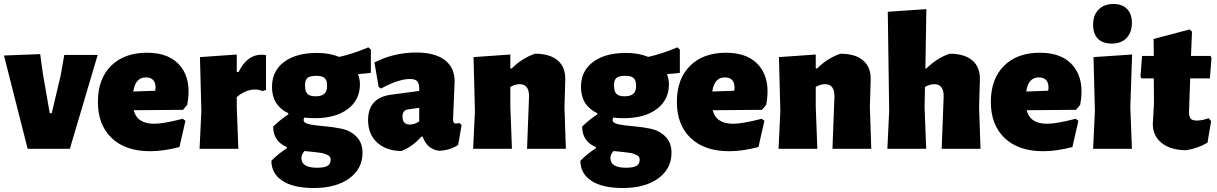

<svg xmlns="http://www.w3.org/2000/svg" viewBox="-20 -748 6116 965"><path d="M182 -476 195 -381 230 -179H240L285 -369L303 -472H471L331 0H119L0 -469Z M735 12Q611 12 541.5 -54Q472 -120 472 -236Q472 -351 538 -417Q604 -483 719 -483Q835 -483 889.5 -412.5Q944 -342 921 -221L900 -196L652 -194Q669 -126 755 -126Q802 -126 898 -151L912 -141L882 -9Q802 12 735 12ZM713 -359Q660 -359 650 -288L760 -292L762 -306Q762 -359 713 -359Z M1170 -474V-386H1179Q1222 -473 1294 -473Q1307 -473 1317 -471V-296L1298 -290Q1285 -298 1262 -298Q1214 -298 1170 -260V-210L1178 0H983L992 -190L985 -461Z M1574 -482Q1636 -482 1685 -462Q1757 -478 1831 -510L1844 -499V-382Q1818 -378 1782 -376L1780 -372Q1789 -350 1789 -324Q1789 -246 1728 -200Q1667 -154 1562 -154Q1535 -154 1509 -157Q1506 -150 1506 -145Q1506 -129 1536.5 -123Q1567 -117 1610.5 -113.5Q1654 -110 1697.5 -101Q1741 -92 1771.5 -61.5Q1802 -31 1802 20Q1802 100 1735.5 148.5Q1669 197 1557 197Q1454 197 1399 160.5Q1344 124 1344 60Q1379 24 1422 -3V-9Q1353 -37 1353 -112Q1388 -146 1429 -173V-179Q1347 -218 1347 -311Q1347 -391 1407.5 -436.5Q1468 -482 1574 -482ZM1571 -367Q1538 -367 1525.5 -356.5Q1513 -346 1513 -320Q1513 -289 1525 -276.5Q1537 -264 1566 -264Q1596 -264 1610 -276.5Q1624 -289 1624 -317Q1624 -345 1611.5 -356Q1599 -367 1571 -367ZM1495 47Q1495 95 1574 95Q1609 95 1625.5 86Q1642 77 1642 54Q1642 47 1638.5 41Q1635 35 1627.5 31.5Q1620 28 1612 25Q1604 22 1590.5 20Q1577 18 1567 17Q1557 16 1539 14Q1521 12 1511 11Q1495 27 1495 47Z M2073 -484Q2165 -484 2215 -446.5Q2265 -409 2265 -339Q2265 -322 2261 -241Q2257 -160 2257 -148Q2257 -127 2271 -127Q2277 -127 2288 -130L2300 -120L2283 -20Q2246 6 2190 10Q2129 5 2104 -61H2097Q2053 -10 1997 11Q1921 10 1875.5 -31.5Q1830 -73 1830 -145Q1830 -256 1945 -272L2087 -291V-303Q2087 -329 2076.5 -340Q2066 -351 2040 -351Q1984 -351 1895 -303L1883 -311L1862 -434Q1959 -484 2073 -484ZM2087 -206 2030 -198Q2003 -194 2003 -162Q2003 -122 2040 -122Q2064 -122 2087 -138Z M2545 -474V-404H2552Q2604 -456 2669 -478Q2744 -478 2783.5 -444Q2823 -410 2821 -346L2817 -210L2824 0H2629L2639 -264Q2639 -325 2592 -325Q2569 -325 2545 -311V-210L2553 0H2358L2367 -190L2360 -461Z M3127 -482Q3189 -482 3238 -462Q3310 -478 3384 -510L3397 -499V-382Q3371 -378 3335 -376L3333 -372Q3342 -350 3342 -324Q3342 -246 3281 -200Q3220 -154 3115 -154Q3088 -154 3062 -157Q3059 -150 3059 -145Q3059 -129 3089.5 -123Q3120 -117 3163.5 -113.5Q3207 -110 3250.5 -101Q3294 -92 3324.5 -61.5Q3355 -31 3355 20Q3355 100 3288.5 148.5Q3222 197 3110 197Q3007 197 2952 160.5Q2897 124 2897 60Q2932 24 2975 -3V-9Q2906 -37 2906 -112Q2941 -146 2982 -173V-179Q2900 -218 2900 -311Q2900 -391 2960.5 -436.5Q3021 -482 3127 -482ZM3124 -367Q3091 -367 3078.5 -356.5Q3066 -346 3066 -320Q3066 -289 3078 -276.5Q3090 -264 3119 -264Q3149 -264 3163 -276.5Q3177 -289 3177 -317Q3177 -345 3164.5 -356Q3152 -367 3124 -367ZM3048 47Q3048 95 3127 95Q3162 95 3178.5 86Q3195 77 3195 54Q3195 47 3191.5 41Q3188 35 3180.5 31.5Q3173 28 3165 25Q3157 22 3143.5 20Q3130 18 3120 17Q3110 16 3092 14Q3074 12 3064 11Q3048 27 3048 47Z M3645 12Q3521 12 3451.5 -54Q3382 -120 3382 -236Q3382 -351 3448 -417Q3514 -483 3629 -483Q3745 -483 3799.5 -412.5Q3854 -342 3831 -221L3810 -196L3562 -194Q3579 -126 3665 -126Q3712 -126 3808 -151L3822 -141L3792 -9Q3712 12 3645 12ZM3623 -359Q3570 -359 3560 -288L3670 -292L3672 -306Q3672 -359 3623 -359Z M4080 -474V-404H4087Q4139 -456 4204 -478Q4279 -478 4318.5 -444Q4358 -410 4356 -346L4352 -210L4359 0H4164L4174 -264Q4174 -325 4127 -325Q4104 -325 4080 -311V-210L4088 0H3893L3902 -190L3895 -461Z M4753 -478Q4828 -478 4867.5 -444Q4907 -410 4905 -346L4901 -210L4908 0H4713L4723 -264Q4723 -325 4676 -325Q4653 -325 4629 -311L4627 -210L4635 0H4440L4449 -190L4442 -689L4636 -702L4631 -404H4636Q4689 -456 4753 -478Z M5223 12Q5099 12 5029.5 -54Q4960 -120 4960 -236Q4960 -351 5026 -417Q5092 -483 5207 -483Q5323 -483 5377.5 -412.5Q5432 -342 5409 -221L5388 -196L5140 -194Q5157 -126 5243 -126Q5290 -126 5386 -151L5400 -141L5370 -9Q5290 12 5223 12ZM5201 -359Q5148 -359 5138 -288L5248 -292L5250 -306Q5250 -359 5201 -359Z M5576 -728Q5620 -728 5644.5 -703Q5669 -678 5669 -633Q5669 -585 5642 -557Q5615 -529 5568 -529Q5522 -529 5498 -553.5Q5474 -578 5474 -624Q5474 -672 5501.5 -700Q5529 -728 5576 -728ZM5474 0 5483 -190 5476 -461 5670 -474 5661 -210 5669 0Z M5943 7Q5864 7 5819 -29Q5774 -65 5774 -125L5780 -229L5779 -354H5717L5712 -364L5720 -467H5779L5778 -552L5959 -600L5971 -589L5966 -467H6064L6069 -457L6061 -354H5962L5956 -185Q5956 -161 5964.5 -151.5Q5973 -142 5995 -142Q6021 -142 6055 -154L6067 -139L6049 -31Q6002 -3 5943 7Z"/></svg>

Font: Alegreya Sans SC Black
Style: Regular
Weight: 900
Designer: Juan Pablo del Peral
Foundry: Huerta Tipografica
Version: Version 2.007